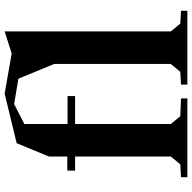

<svg xmlns="http://www.w3.org/2000/svg" viewBox="-20 -790 810 809"><g transform="rotate(-90 384.5 -385.0)"><path d="M657.2 -69.8 689.9 -29.8 744.1 -26.9V0H433.1V-26.9L486.8 -29.8L520 -69.8V-561L458 -711.9L351.1 -730L267.1 -687V-504.9H384.8V-473.1H267.1V-69.8L299.8 -29.8L375 -26.9V0H43V-26.9L97.2 -29.8L129.9 -69.8V-473.1H70.8V-505.9H129.9V-583L186 -719.2L395 -770L564 -740.2L657.2 -770Z"/></g></svg>

Font: Ortica Angular Bold
Style: Regular
Weight: 700
Designer: Benedetta Bovani
Foundry: Collletttivo
Version: Version 2.000;Glyphs 3.1.2 (3151)